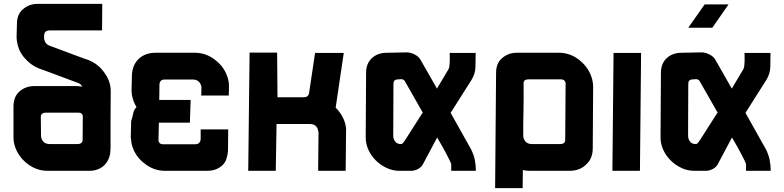

<svg xmlns="http://www.w3.org/2000/svg" viewBox="-20 -887 4072 997"><path d="M382 -139Q411 -139 409 -165L410 -286Q406 -302 388 -302H219Q190 -302 192 -276L193 -182Q193 -177 194 -173Q203 -139 238 -139H241ZM209 -689Q208 -688 210 -681Q216 -656 242 -648L419 -582Q467 -569 503 -533Q539 -495 551 -449Q555 -432 555 -415L554 -270V-267V-117Q554 -110 553 -103.5Q552 -97 552 -90Q546 -53 522 -29Q491 0 444 0H433H239H227Q168 0 119 -39Q69 -80 54 -139Q50 -154 50 -173V-336Q51 -385 80 -411Q112 -440 158 -440H377Q392 -440 407 -437Q400 -453 378 -459L201 -525Q153 -539 118 -575Q81 -611 71 -658Q69 -668 67.5 -676Q66 -684 66 -692L68 -763Q68 -812 98 -838Q130 -867 176 -867H511L510 -729H236Q211 -729 209 -703Z M1165 -215 1164 -104Q1162 -81 1155.5 -61.5Q1149 -42 1134 -28Q1103 0 1056 0H836Q777 0 728 -40Q679 -78 664 -138Q663 -143 662 -149Q661 -155 661 -160L659 -173L661 -259Q668 -278 671.5 -297.5Q675 -317 689 -331Q674 -355 668 -381Q665 -390 664.5 -398.5Q664 -407 663 -416L665 -496Q667 -549 700 -581Q734 -613 787 -613H992Q1052 -613 1101 -573Q1150 -534 1165 -474Q1169 -459 1169 -440L1168 -391H1025L1026 -431Q1026 -436 1025 -440Q1016 -474 981 -474H834Q810 -474 808 -448L807 -368H970L966 -250H805L803 -160Q802 -159 803 -156Q807 -138 825 -138H994Q1019 -138 1022 -164V-215Z M1632 0 1634 -200Q1634 -201 1632 -209Q1625 -243 1589 -243H1416L1412 0H1269L1276 -614H1419L1421 -382H1558Q1581 -382 1585 -404L1616 -612H1765L1723 -328Q1761 -290 1773 -243Q1775 -233 1776.5 -225Q1778 -217 1777 -209L1775 0Z M2175 -32Q2167 -18 2149.5 -9Q2132 0 2115 0H2054Q2020 0 1988.5 -14.5Q1957 -29 1932.5 -53Q1908 -77 1893.5 -108Q1879 -139 1879 -173L1881 -509Q1881 -557 1911 -585Q1941 -613 1989 -613L2092 -615Q2112 -615 2133.5 -604Q2155 -593 2164 -576L2249 -427L2308 -526Q2312 -532 2313.5 -543.5Q2315 -555 2315.5 -568Q2316 -581 2315.5 -593Q2315 -605 2315 -612H2450Q2450 -577 2449 -540.5Q2448 -504 2429 -473L2320 -301L2426 -112Q2440 -84 2445.5 -57.5Q2451 -31 2451 0H2323V-33Q2323 -37 2317 -50Q2311 -63 2301 -82Q2291 -101 2278 -124.5Q2265 -148 2250 -173ZM2038 -474Q2031 -472 2027 -467Q2023 -462 2023 -449L2022 -182Q2022 -165 2032 -152Q2042 -139 2061 -139Q2069 -139 2074.5 -147Q2080 -155 2084 -160L2174 -301H2176L2082 -466Q2075 -476 2063 -476Z M2694 90H2551L2556 -509Q2556 -558 2586 -584Q2618 -613 2664 -613H2883Q2942 -613 2990 -574Q3040 -533 3055 -475Q3060 -453 3060 -440L3058 -117Q3058 -64 3024 -33Q2991 0 2937 0H2731Q2710 0 2695 -4ZM2699 -459Q2699 -408 2699 -377Q2699 -346 2698.5 -326Q2698 -306 2698 -293Q2698 -280 2697.5 -266Q2697 -252 2697 -233Q2697 -214 2697 -182Q2697 -177 2698 -173Q2707 -139 2742 -139H2889Q2917 -139 2915 -165L2917 -453V-457Q2912 -475 2894 -475H2725Q2702 -475 2699 -459Z M3303 0H3160L3166 -612H3309Z M3639 -864H3763L3679 -743H3554ZM3706 -32Q3698 -18 3680.5 -9Q3663 0 3646 0H3585Q3551 0 3519.5 -14.5Q3488 -29 3463.5 -53Q3439 -77 3424.5 -108Q3410 -139 3410 -173L3412 -509Q3412 -557 3442 -585Q3472 -613 3520 -613L3623 -615Q3643 -615 3664.5 -604Q3686 -593 3695 -576L3780 -427L3839 -526Q3843 -532 3844.5 -543.5Q3846 -555 3846.5 -568Q3847 -581 3846.5 -593Q3846 -605 3846 -612H3981Q3981 -577 3980 -540.5Q3979 -504 3960 -473L3851 -301L3957 -112Q3971 -84 3976.5 -57.5Q3982 -31 3982 0H3854V-33Q3854 -37 3848 -50Q3842 -63 3832 -82Q3822 -101 3809 -124.5Q3796 -148 3781 -173ZM3569 -474Q3562 -472 3558 -467Q3554 -462 3554 -449L3553 -182Q3553 -165 3563 -152Q3573 -139 3592 -139Q3600 -139 3605.5 -147Q3611 -155 3615 -160L3705 -301H3707L3613 -466Q3606 -476 3594 -476Z"/></svg>

Font: Covid19
Style: Regular
Weight: 400
Designer: Peter Wiegel
Foundry: (c) CAT - Ing. Peter Wiegel.  for Rudolf Maass + Partner GmbH
Version: Version 001.000